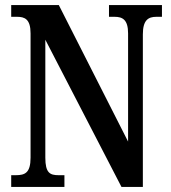

<svg xmlns="http://www.w3.org/2000/svg" viewBox="-20 -734 671 754"><path d="M24 0H233V-46H210C176 -46 158 -55 158 -115V-578L457 0H541V-599C541 -655 562 -668 594 -668H616V-714H408V-668H430C461 -668 483 -657 483 -603V-178L211 -714H24V-668H47C77 -668 100 -659 100 -603V-115C100 -55 78 -46 42 -46H24Z"/></svg>

Font: Noto Serif Sinhala ExtraCondensed SemiBold
Style: Regular
Weight: 600
Width: 2
Designer: Jelle Bosma - Monotype Design Team
Foundry: Monotype Imaging Inc.
Version: Version 2.007